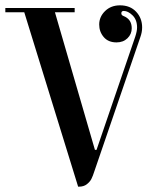

<svg xmlns="http://www.w3.org/2000/svg" viewBox="-70 -680 575 720"><path d="M292 -118 437 -542Q444 -563 444 -577Q444 -606 427 -622.5Q410 -639 394 -639Q385 -639 385 -630Q385 -623 393 -620Q424 -608 424 -574Q424 -552 408 -536.5Q392 -521 367 -521Q336 -521 319 -541Q302 -561 302 -588Q302 -617 324 -638.5Q346 -660 380 -660Q418 -660 440.5 -636Q463 -612 463 -577Q463 -559 456 -540L285 -41Q278 -19 272.5 -8.5Q267 2 255.5 11Q244 20 226 20H223L21 -634H-50V-650H210V-634H136L286 -118Z"/></svg>

Font: Elsie Swash Caps
Style: Regular
Weight: 400
Designer: Alejandro Inler
Foundry: Alejandro Inler
Version: 1.001